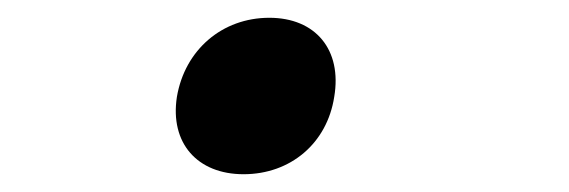

<svg xmlns="http://www.w3.org/2000/svg" viewBox="-20 -454 640 216"><path d="M254 -258C307 -258 348 -293 356 -345C365 -398 335 -434 283 -434C230 -434 188 -398 179 -345C171 -293 202 -258 254 -258Z"/></svg>

Font: JetBrains Mono SemiBold
Style: Italic
Weight: 472
Italic angle: -9°
Monospace: yes
Designer: Philipp Nurullin, Konstantin Bulenkov
Foundry: JetBrains
Version: Version 2.305